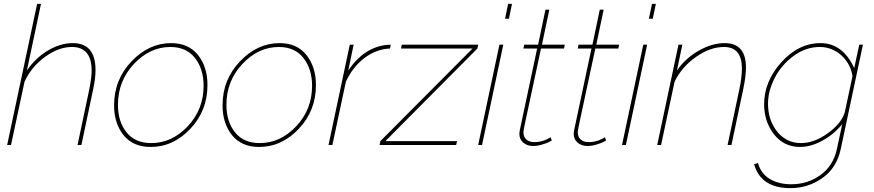

<svg xmlns="http://www.w3.org/2000/svg" viewBox="-20 -750 4518 993"><path d="M172 -730H192L119 -385Q163 -450 227.5 -488.5Q292 -527 356 -527Q474 -527 474 -388Q474 -344 462 -289L401 0H381L442 -289Q454 -351 454 -384Q454 -507 352 -507Q283 -507 212.5 -455.5Q142 -404 107 -328L37 0H17Z M570 -205Q570 -338 660 -432.5Q750 -527 865 -527Q955 -527 1004 -465.5Q1053 -404 1053 -310Q1053 -178 964.5 -84Q876 10 759 10Q668 10 619 -51Q570 -112 570 -205ZM1033 -306Q1033 -393 988.5 -450Q944 -507 861 -507Q755 -507 672.5 -419Q590 -331 590 -208Q590 -121 634.5 -65.5Q679 -10 762 -10Q869 -10 951 -97Q1033 -184 1033 -306Z M1131 -205Q1131 -338 1221 -432.5Q1311 -527 1426 -527Q1516 -527 1565 -465.5Q1614 -404 1614 -310Q1614 -178 1525.5 -84Q1437 10 1320 10Q1229 10 1180 -51Q1131 -112 1131 -205ZM1594 -306Q1594 -393 1549.5 -450Q1505 -507 1422 -507Q1316 -507 1233.5 -419Q1151 -331 1151 -208Q1151 -121 1195.5 -65.5Q1240 -10 1323 -10Q1430 -10 1512 -97Q1594 -184 1594 -306Z M1789 -519H1809L1781 -385Q1862 -506 1982 -518Q1988 -519 2001 -519L1997 -499Q1926 -496 1865.5 -450.5Q1805 -405 1769 -328L1699 0H1679Z M1947 -20 2424 -499H2054L2058 -519H2453L2449 -499L1973 -20H2344L2339 0H1943Z M2608 -730H2628L2612 -653H2592ZM2563 -519H2583L2473 0H2453Z M2666 -58Q2666 -63 2668 -75L2758 -499H2687L2691 -519H2763L2801 -700H2821L2783 -519H2901L2897 -499H2778L2698 -126Q2687 -75 2687 -66Q2687 -42 2702.5 -28.5Q2718 -15 2742 -15Q2789 -15 2827 -40L2834 -24Q2832 -22 2820.5 -16Q2809 -10 2784.5 -2.5Q2760 5 2737 5Q2706 5 2686 -12.5Q2666 -30 2666 -58Z M2947 -58Q2947 -63 2949 -75L3039 -499H2968L2972 -519H3044L3082 -700H3102L3064 -519H3182L3178 -499H3059L2979 -126Q2968 -75 2968 -66Q2968 -42 2983.5 -28.5Q2999 -15 3023 -15Q3070 -15 3108 -40L3115 -24Q3113 -22 3101.5 -16Q3090 -10 3065.5 -2.5Q3041 5 3018 5Q2987 5 2967 -12.5Q2947 -30 2947 -58Z M3352 -730H3372L3356 -653H3336ZM3307 -519H3327L3217 0H3197Z M3489 -519H3509L3481 -385Q3524 -448 3593 -487.5Q3662 -527 3728 -527Q3838 -527 3838 -401Q3838 -356 3824 -289L3763 0H3743L3804 -289Q3817 -350 3817 -396Q3817 -507 3724 -507Q3653 -507 3579.5 -455.5Q3506 -404 3469 -328L3399 0H3379Z M3880 99 3900 93Q3916 149 3962 176Q4008 203 4072 203Q4157 203 4223 155.5Q4289 108 4308 22L4336 -108Q4294 -56 4234 -23Q4174 10 4118 10Q4034 10 3983 -55.5Q3932 -121 3932 -211Q3932 -329 4021 -428Q4110 -527 4224 -527Q4338 -527 4398 -398L4424 -519H4443L4328 22Q4307 119 4233 171Q4159 223 4068 223Q3915 223 3880 99ZM4349 -169 4389 -356Q4379 -421 4331 -464Q4283 -507 4220 -507Q4147 -507 4084 -460.5Q4021 -414 3986.5 -346.5Q3952 -279 3952 -213Q3952 -129 3999.5 -69.5Q4047 -10 4123 -10Q4191 -10 4261.5 -61Q4332 -112 4349 -169Z"/></svg>

Font: Raleway-v4020 Thin
Style: Italic
Weight: 250
Italic angle: -12°
Designer: Matt McInerney, Pablo Impallari, Rodrigo Fuenzalida
Foundry: Matt McInerney, Pablo Impallari, Rodrigo Fuenzalida
Version: Version 4.020;PS 004.020;hotconv 1.0.88;makeotf.lib2.5.64775